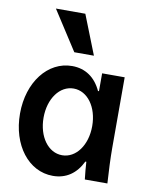

<svg xmlns="http://www.w3.org/2000/svg" viewBox="-91 -887 762 964"><g transform="rotate(10 290.0 -405.0)"><path d="M394 -89H399C401 -60 403 -32 407 0H522C518 -63 515 -129 515 -180V-540H400V-449H395C365 -514 314 -550 246 -550C122 -550 29 -430 29 -270C29 -109 121 10 245 10C313 10 363 -25 394 -89ZM397 -270C397 -173 344 -100 273 -100C202 -100 149 -173 149 -270C149 -367 202 -440 273 -440C344 -440 397 -367 397 -270ZM344 -620 265 -820H115L244 -620Z"/></g></svg>

Font: CommitMono-dimboump
Style: Bold
Weight: 700
Monospace: yes
Designer: Eigil Nikolajsen
Foundry: Eigil Nikolajsen
Version: Version 1.143